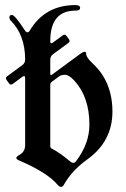

<svg xmlns="http://www.w3.org/2000/svg" viewBox="-20 -727 497 757"><path d="M8.3 -426.3 68.4 -470.7Q79.1 -478.5 79.1 -492.2Q79.1 -588.9 22.5 -645.5Q17.1 -650.9 17.1 -658.7Q17.1 -668 27.3 -668Q38.6 -668 77.6 -607.9Q83 -599.6 88.1 -599.6Q93.3 -599.6 97.7 -606.9Q157.7 -707 277.3 -707Q295.9 -707 295.9 -696Q295.9 -685.1 277.3 -685.1Q178.2 -685.1 178.2 -564.9Q178.2 -556.2 182.6 -556.2Q184.6 -556.2 188.5 -559.1L227.1 -587.4Q231 -590.3 234.9 -590.3Q238.8 -590.3 242.2 -585.4L251.5 -572.8Q254.4 -568.8 254.4 -564.9Q254.4 -561 249.5 -557.6L189 -513.2Q178.2 -505.4 178.2 -491.2V-437.5Q178.2 -431.2 180.7 -431.2Q183.1 -431.2 185.5 -433.1L296.4 -514.6Q307.6 -522.9 313.7 -522.9Q319.8 -522.9 319.8 -514.2Q319.8 -500.5 346.7 -475.6Q423.3 -403.8 423.3 -286.6Q423.3 -169.4 323.7 -98.1Q263.7 -55.2 231.4 2Q227.1 9.8 220.5 9.8Q213.9 9.8 207 1.5Q166.5 -46.9 54.7 -94.7Q44.4 -99.1 44.4 -104.2Q44.4 -109.4 56.6 -116.2Q79.1 -128.9 79.1 -154.8V-418.5Q79.1 -427.2 74.7 -427.2Q72.3 -427.2 68.4 -424.3L30.8 -396.5Q26.9 -393.6 22.9 -393.6Q19 -393.6 15.6 -398.4L6.3 -411.1Q3.4 -415 3.4 -418.9Q3.4 -422.9 8.3 -426.3ZM178.2 -149.9Q178.2 -144 184.1 -141.1Q215.8 -125 256.8 -90.3Q263.2 -85 269 -85Q274.9 -85 279.8 -91.3Q332.5 -160.6 332.5 -235.4Q332.5 -344.2 273.4 -408.7Q252 -432.1 236.6 -432.1Q221.2 -432.1 212.9 -425.8L184.1 -404.3Q178.2 -399.9 178.2 -393.6Z"/></svg>

Font: UnifrakturMaguntia21
Style: Book
Weight: 400
Designer: j. 'mach' wust, Gerrit Ansmann, Georg Duffner, based on a font by Peter Wiegel, original typeface by Carl Albert Fahrenw
Version: Version 2017-03-19